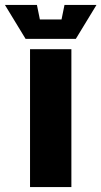

<svg xmlns="http://www.w3.org/2000/svg" viewBox="-81 -760 412 780"><path d="M41 0V-560H209V0ZM181 -740H311L227 -602H23L-61 -740H69L81 -681H169Z"/></svg>

Font: Tektur SemiCondensed
Style: Bold
Weight: 700
Width: 4
Designer: Adam Jagosz
Foundry: Adam Jagosz
Version: Version 1.005;gftools[0.9.30]